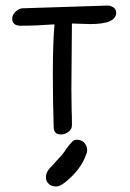

<svg xmlns="http://www.w3.org/2000/svg" viewBox="-20 -486 470 694"><path d="M400 -440Q400 -460 373 -466L61 -456Q47 -455 35.5 -443Q24 -431 24 -419Q24 -393 55 -393Q110 -393 177 -398Q171 -329 171 -219Q171 -127 174 -28Q174 0 200 0Q215 0 227.5 -9.5Q240 -19 240 -33Q240 -69 239 -89L238 -164L240 -401L306 -399Q400 -399 400 -440ZM295 57Q295 43 286 31.5Q277 20 258 19Q248 19 241.5 25.5Q235 32 221 50Q207 72 193 86Q185 94 175 106L158 124Q146 139 146 154Q146 169 156 178.5Q166 188 184 188Q203 188 241 150Q278 113 292 70Q295 66 295 57Z"/></svg>

Font: Patrick Hand SC
Style: Regular
Weight: 400
Designer: Patrick Wagesreiter
Foundry: Patrick Wagesreiter
Version: Version 2.001; ttfautohint (v1.8.2)